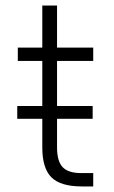

<svg xmlns="http://www.w3.org/2000/svg" viewBox="-20 -670 410 690"><path d="M185 -451V-289H313V-243H185V-140Q185 -91 205 -69.5Q225 -48 272 -48H315V0H274Q198 0 165 -32.5Q132 -65 132 -140V-243H42V-289H132V-451H44V-499H132V-650H185V-499H315V-451Z"/></svg>

Font: Bai Jamjuree Light
Style: Regular
Weight: 300
Designer: Katatrad Aksorn Co.,Ltd.
Foundry: Cadson Demak Co.,Ltd.
Version: Version 1.000; ttfautohint (v1.6)